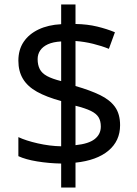

<svg xmlns="http://www.w3.org/2000/svg" viewBox="-20 -779 612 857"><path d="M253 -49Q198 -50 146 -58.5Q94 -67 62 -82V-167Q96 -151 149 -139Q202 -127 253 -126V-328Q187 -346 145 -369.5Q103 -393 82.5 -427Q62 -461 62 -508Q62 -557 85.5 -592Q109 -627 152 -647.5Q195 -668 253 -671V-759H317V-672Q370 -671 413.5 -660.5Q457 -650 493 -635L466 -561Q434 -574 395.5 -583.5Q357 -593 317 -596V-395Q383 -376 427 -354.5Q471 -333 493.5 -301.5Q516 -270 516 -220Q516 -150 464 -106.5Q412 -63 317 -53V58H253ZM317 -131Q376 -137 403 -158.5Q430 -180 430 -214Q430 -239 420 -255.5Q410 -272 385.5 -284Q361 -296 317 -307ZM253 -594Q217 -592 194 -581.5Q171 -571 159.5 -554Q148 -537 148 -515Q148 -489 157.5 -470.5Q167 -452 190 -439.5Q213 -427 253 -417Z"/></svg>

Font: uhindi25
Style: Book
Weight: 400
Designer: Jelle Bosma - Monotype Design Team
Foundry: Monotype Imaging Inc.
Version: Version 2.003